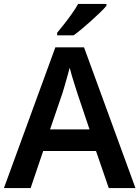

<svg xmlns="http://www.w3.org/2000/svg" viewBox="-20 -958 711 978"><path d="M534 0 469 -189H200L136 0H0L262 -717H408L670 0ZM374 -483Q370 -497 362 -521Q354 -545 346.5 -570.5Q339 -596 335 -613Q330 -593 322.5 -567Q315 -541 308.5 -518Q302 -495 298 -483L235 -299H436ZM522 -928Q510 -914 489.5 -894Q469 -874 444.5 -852Q420 -830 396.5 -810.5Q373 -791 355 -778H271V-791Q287 -810 307 -835.5Q327 -861 346.5 -888.5Q366 -916 378 -938H522Z"/></svg>

Font: Noto Sans Armenian SemiBold
Style: Regular
Weight: 600
Designer: Monotype Design Team
Foundry: Monotype Imaging Inc.
Version: Version 2.007